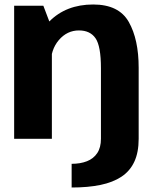

<svg xmlns="http://www.w3.org/2000/svg" viewBox="-20 -618 693 855"><path d="M299 217Q372 217 427.5 205.5Q483 194 521 168.8Q559 143.5 578.2 102Q597.5 60.5 597.5 0H429.5Q429.5 39 413 63.8Q396.5 88.5 367.2 100Q338 111.5 299 111.5ZM43 0H211V-492.5L173 -592.5H43ZM429.5 0H597.5V-316.5Q597.5 -442.5 553.5 -520.2Q509.5 -598 395 -598Q274 -598 199 -521.8Q124 -445.5 124 -367L205.5 -329Q205.5 -397 242.2 -439.8Q279 -482.5 331.5 -482.5Q381.5 -482.5 405.5 -447.5Q429.5 -412.5 429.5 -314Z"/></svg>

Font: Anybody UltraCondensed Thin
Style: Bold
Weight: 700
Version: Version 1.111